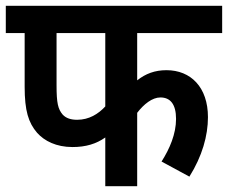

<svg xmlns="http://www.w3.org/2000/svg" viewBox="-20 -642 786 662"><path d="M453 -528H746V-622H0V-528H65V-343C65 -260 78 -219 108 -184C133 -156 174 -135 230 -135C276 -135 312 -146 343 -168V0H453V-253C476 -283 505 -306 533 -306C567 -306 587 -283 587 -232C587 -180 565 -129 537 -85L633 -33C677 -103 697 -174 697 -238C697 -341 638 -400 554 -400C514 -400 482 -388 453 -365ZM175 -528H343V-275C319 -249 287 -229 246 -229C225 -229 208 -234 196 -247C180 -266 175 -286 175 -348Z"/></svg>

Font: Noto Sans SemiCondensed SemiBold
Style: Italic
Weight: 600
Width: 4
Italic angle: -12°
Designer: Monotype Design Team
Foundry: Monotype Imaging Inc.
Version: Version 2.013